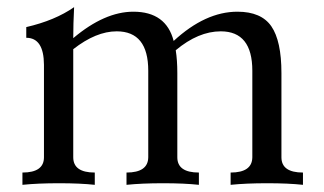

<svg xmlns="http://www.w3.org/2000/svg" viewBox="-20 -515 902 535"><path d="M824.2 0Q783.7 -4.4 724.6 -4.4Q665.5 -4.4 622.6 0V-34.2Q682.6 -34.2 683.1 -76.7V-317.9Q683.1 -427.7 595.2 -427.7Q532.7 -427.7 469.7 -375Q474.1 -347.2 474.1 -311.5V-76.7Q474.1 -34.2 534.2 -34.2V0Q493.7 -4.4 434.6 -4.4Q375.5 -4.4 332.5 0V-34.2Q392.6 -34.2 393.1 -76.7V-317.9Q393.1 -427.7 305.2 -427.7Q247.6 -427.7 184.1 -377.9V-76.7Q184.1 -34.2 244.1 -34.2V0Q203.6 -4.4 144.5 -4.4Q85.4 -4.4 42.5 0V-34.2Q102.5 -34.2 102.5 -76.7V-334.5Q102.1 -409.7 53.2 -409.7V-439.5Q133.3 -458 186.5 -495.1Q184.1 -448.7 184.1 -408.7Q271.5 -482.4 351.6 -482.4Q442.9 -482.4 463.9 -400.9Q552.2 -482.4 641.6 -482.4Q708 -482.4 736.1 -441.7Q764.2 -400.9 764.2 -311.5V-76.7Q764.2 -34.2 824.2 -34.2Z"/></svg>

Font: Kelvinch
Style: Regular
Weight: 400
Designer: Paul James MIller
Foundry: High-Logic / Made with FontCreator
Version: Version 3.30 September 23, 2016